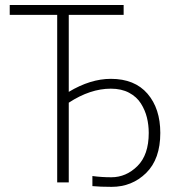

<svg xmlns="http://www.w3.org/2000/svg" viewBox="-20 -724 707 762"><path d="M18.6 -665V-704.1H470.7V-665H252.9V-359.4Q338.9 -411.1 419.9 -411.1Q514.6 -411.1 565.4 -352.1Q616.2 -293 616.2 -196.3Q616.2 -92.8 560.1 -37.6Q503.9 17.6 422.9 17.6Q377 17.6 346.7 14.6V-25.4Q382.8 -20.5 421.9 -20.5Q480.5 -20.5 525.4 -64.9Q570.3 -109.4 570.3 -196.3Q570.3 -228.5 563 -257.8Q555.7 -287.1 539.1 -313.5Q522.5 -339.8 492.2 -356Q461.9 -372.1 419.9 -372.1Q337.9 -372.1 252.9 -316.4V0H207V-665Z"/></svg>

Font: Gothic A1 ExtraLight
Style: Regular
Weight: 275
Designer: HanYang I&C Co.,Ltd.
Foundry: HanYang I&C Co.,Ltd.
Version: Version 2.50